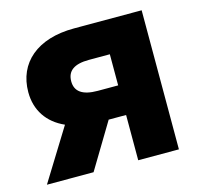

<svg xmlns="http://www.w3.org/2000/svg" viewBox="-85 -637 757 728"><g transform="rotate(-15 293.5 -273.0)"><path d="M530.8 0V-545.9H265.1C120.6 -545.9 35.2 -471.7 35.2 -356.9C35.2 -285.6 71.8 -231.4 137.7 -202.1L12.7 0H195.8L302.7 -177.7H371.1V0ZM371.1 -293.9H291C231 -293.9 203.1 -314.9 203.1 -354.5C203.1 -395 230 -416 289.1 -416H371.1Z"/></g></svg>

Font: Inter ExtraBold
Style: Regular
Weight: 800
Designer: Rasmus Andersson
Foundry: rsms
Version: Version 4.001;git-9221beed3